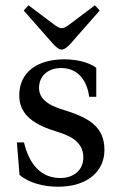

<svg xmlns="http://www.w3.org/2000/svg" viewBox="-20 -697 449 728"><path d="M70 -657 180 -532C192 -519 203 -509 214 -509C225 -509 237 -520 248 -532L358 -657L340 -677L243 -604C233 -596 222 -590 214 -590C206 -590 195 -596 185 -604L88 -677ZM44 -157 54 -34C88 -4 145 11 200 11C312 11 376 -48 376 -128C376 -211 325 -248 228 -278C189 -290 128 -310 128 -363C128 -412 165 -439 212 -439C279 -439 311 -387 318 -330H345V-440C314 -463 266 -472 224 -472C122 -472 53 -424 53 -335C53 -257 117 -222 195 -198C237 -185 296 -164 296 -100C296 -52 259 -22 209 -22C133 -22 90 -77 71 -157Z"/></svg>

Font: erewhon
Style: Regular
Weight: 400
Version: Version 1.0.0